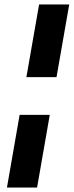

<svg xmlns="http://www.w3.org/2000/svg" viewBox="-20 -740 330 860"><path d="M98.2 -394.6 155.1 -720H290.1L233.2 -394.6ZM11.1 100 67.9 -225.4H202.9L146.1 100Z"/></svg>

Font: DM Sans 9pt
Style: Italic
Weight: 400
Italic angle: -10°
Designer: Colophon Foundry, Jonny Pinhorn
Foundry: Colophon Foundry
Version: Version 4.004